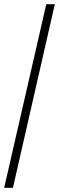

<svg xmlns="http://www.w3.org/2000/svg" viewBox="-20 -780 283 921"><path d="M0 121H42L243 -760H202Z"/></svg>

Font: Noto Serif Hebrew Condensed Light
Style: Regular
Weight: 300
Width: 3
Designer: Monotype Design Team
Foundry: Monotype Imaging Inc.
Version: Version 2.004